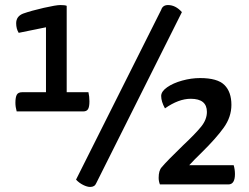

<svg xmlns="http://www.w3.org/2000/svg" viewBox="-20 -730 987 760"><path d="M44 -638Q44 -665 71 -676Q105 -688 153.5 -699Q202 -710 219 -710Q237 -710 244 -707V-365H330Q334 -348 334 -329Q334 -307 328.5 -298Q323 -289 310 -289H46Q41 -307 41 -323Q41 -345 46.5 -355Q52 -365 68 -365H162V-622L54 -600Q44 -616 44 -638ZM337 10Q325 10 309 2Q293 -6 281 -19L618 -691Q624 -710 645 -710Q675 -710 700 -682L361 -5Q355 10 337 10ZM608 -26Q608 -55 620 -68Q640 -92 704 -154Q754 -201 776.5 -229Q799 -257 799 -287Q799 -339 735 -339Q687 -339 633 -301Q618 -328 618 -350Q618 -368 641.5 -384.5Q665 -401 701 -411Q737 -421 772 -421Q841 -421 868.5 -393.5Q896 -366 896 -315Q896 -267 865.5 -224.5Q835 -182 778 -126Q748 -97 729 -76H905Q910 -59 910 -41Q910 0 884 0H613Q608 -13 608 -26Z"/></svg>

Font: Yanone Kaffeesatz
Style: Regular
Weight: 400
Designer: Yanone (Cyrillic: Daniel Pouzeot & Huerta Tipografica)
Foundry: Yanone
Version: Version 1.100;PS 001.100;hotconv 1.0.70;makeotf.lib2.5.58329